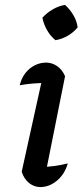

<svg xmlns="http://www.w3.org/2000/svg" viewBox="-20 -752 336 779"><path d="M161 -28 141 -73Q172 -75 200 -78.5Q228 -82 255 -89Q247 -60 230 -38.5Q213 -17 190.5 -5Q168 7 144 7Q119 7 98.5 -9Q78 -25 68 -55L158 -463L172 -416Q138 -415 112.5 -413Q87 -411 60 -406Q67 -435 83 -455.5Q99 -476 121 -487Q143 -498 167 -498Q191 -498 211.5 -484Q232 -470 244 -443ZM244 -732Q264 -714 278 -690Q292 -666 295 -641Q279 -621 255 -607Q231 -593 205 -589Q185 -605 171 -629.5Q157 -654 152 -680Q170 -700 194 -714Q218 -728 244 -732Z"/></svg>

Font: Piazzolla Thin SemiBold
Style: Italic
Weight: 600
Italic angle: -11.3°
Version: Version 2.005